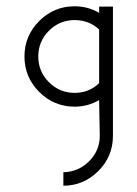

<svg xmlns="http://www.w3.org/2000/svg" viewBox="-20 -342 438 612"><path d="M218 -322Q260 -322 296 -301V-321H340V91Q340 157 293 203.5Q246 250 182 250V207Q230 206 264 172Q298 138 298 91L296 -23Q260 -2 218 -2Q152 -2 105 -49Q58 -96 58 -162Q58 -228 105 -275Q152 -322 218 -322ZM218 -278Q170 -278 136 -244Q102 -210 102 -162Q102 -114 136 -80Q170 -46 218 -46Q264 -46 296 -77V-248Q264 -278 218 -278Z"/></svg>

Font: HiLo-Deco
Style: Deco
Weight: 500
Version: Version 001.000